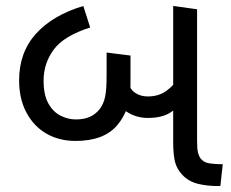

<svg xmlns="http://www.w3.org/2000/svg" viewBox="-20 -623 774 643"><path d="M233 -151Q178 -151 135.5 -175.5Q93 -200 68.5 -246Q44 -292 44 -354Q44 -447 100 -509.5Q156 -572 259 -603L282 -531Q194 -503 160 -457Q126 -411 126 -353Q126 -305 142 -276.5Q158 -248 183 -235.5Q208 -223 234 -223Q262 -223 281.5 -232Q301 -241 314 -258Q327 -275 332 -299Q337 -323 337 -369V-447L417 -437V-335Q417 -256 372.5 -203.5Q328 -151 233 -151ZM475 -228Q435 -228 402.5 -250Q370 -272 349 -333L404 -357Q414 -325 432 -312.5Q450 -300 475 -300Q511 -300 537 -318.5Q563 -337 585 -371L602 -291Q576 -261 548 -244.5Q520 -228 475 -228ZM708 0Q673 0 642.5 -7.5Q612 -15 591 -37Q572 -57 566 -81.5Q560 -106 560 -148V-603L640 -592V-152Q640 -125 643 -112.5Q646 -100 652 -92Q663 -78 684 -75.5Q705 -73 726 -73L718 0Z"/></svg>

Font: lguzrati85
Style: Book
Weight: 400
Designer: Jelle Bosma - Monotype Design Team, Universal Thirst
Foundry: Monotype Imaging Inc.
Version: Version 2.106